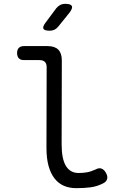

<svg xmlns="http://www.w3.org/2000/svg" viewBox="-20 -970 640 1000"><path d="M301 -218Q301 -142 323.5 -105.5Q346 -69 389 -69Q412 -69 432.5 -72.5Q453 -76 477 -87Q495 -97 508.5 -92Q522 -87 531 -71Q542 -53 538 -38Q534 -23 517 -15Q486 1 452.5 5.5Q419 10 377 10Q342 10 313.5 -2Q285 -14 264.5 -40Q244 -66 233 -105.5Q222 -145 222 -200L223 -620Q223 -639 213.5 -648Q204 -657 185 -657H105Q87 -657 78 -666.5Q69 -676 69 -694Q69 -712 78.5 -721Q88 -730 105 -730H227Q265 -730 283.5 -711.5Q302 -693 302 -655ZM239 -810Q211 -810 206 -820.5Q201 -831 218 -853L273 -927Q282 -938 293.5 -944Q305 -950 320 -950Q348 -950 354 -939Q360 -928 342 -904L283 -831Q275 -821 264 -815.5Q253 -810 239 -810Z"/></svg>

Font: Maple Mono Normal NL Light
Style: Regular
Weight: 300
Monospace: yes
Designer: subframe7536
Version: Version 7.000